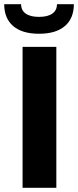

<svg xmlns="http://www.w3.org/2000/svg" viewBox="-27 -890 370 910"><path d="M240 -668V0H80V-668ZM158 -730Q78 -730 35.5 -766.5Q-7 -803 -7 -870H73Q73 -841 95 -825.5Q117 -810 158 -810Q199 -810 221 -825.5Q243 -841 243 -870H323Q323 -803 280.5 -766.5Q238 -730 158 -730Z"/></svg>

Font: Madhuban Bold
Style: Regular
Weight: 700
Designer: jaikishan Patel
Foundry: MagicType
Version: Version 1.000